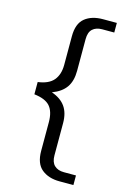

<svg xmlns="http://www.w3.org/2000/svg" viewBox="-135 -824 705 1042"><g transform="rotate(15 217.5 -303.5)"><path d="M170 18V-143Q170 -202 144 -232Q118 -262 55 -269V-338Q116 -346 143 -378.5Q170 -411 170 -465V-626Q170 -697 208 -728Q246 -759 309 -759H387V-705H319Q285 -705 265.5 -687Q246 -669 246 -630V-452Q246 -395 221.5 -359.5Q197 -324 144 -304Q196 -286 221 -250.5Q246 -215 246 -158V23Q246 61 265.5 79.5Q285 98 319 98H387V152H309Q247 152 208.5 120.5Q170 89 170 18Z"/></g></svg>

Font: Maitree
Style: Regular
Weight: 400
Designer: CadsonDemak Team
Foundry: CadsonDemak
Version: Version 1.000